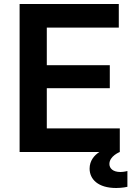

<svg xmlns="http://www.w3.org/2000/svg" viewBox="-20 -760 680 960"><path d="M561 180C593 180 617 174 617 174V95C617 95 600 100 582 100C544 100 527 81 527 60C527 20 579 0 579 0V-118H214V-319H529V-434H214V-622H574V-740H78V0H477C452 16 428 43 428 83C428 136 470 180 561 180Z"/></svg>

Font: Be Vietnam Pro SemiBold
Style: Regular
Weight: 600
Designer: Lam Bao, Tony Le, Vietanh Nguyen
Foundry: Yellow Type Foundry
Version: Version 1.002